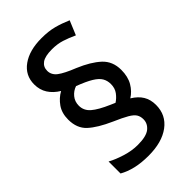

<svg xmlns="http://www.w3.org/2000/svg" viewBox="-230 -842 918 918"><g transform="rotate(-45 229.0 -383.0)"><path d="M55 -397Q55 -441 76 -471Q97 -501 128 -518Q95 -538 77 -566Q59 -594 59 -631Q59 -692 108.5 -727.5Q158 -763 240 -763Q288 -763 323.5 -753.5Q359 -744 396 -728L366 -656Q334 -671 304 -680.5Q274 -690 238 -690Q191 -690 170 -675Q149 -660 149 -633Q149 -605 174 -586Q199 -567 257 -544Q326 -515 364.5 -479.5Q403 -444 403 -386Q403 -340 384.5 -308.5Q366 -277 337 -259Q370 -239 386 -212.5Q402 -186 402 -150Q402 -82 349 -42.5Q296 -3 205 -3Q156 -3 118 -12Q80 -21 50 -38V-119Q81 -102 123.5 -89Q166 -76 205 -76Q263 -76 287 -95.5Q311 -115 311 -144Q311 -163 302.5 -177Q294 -191 270 -205Q246 -219 200 -239Q128 -271 91.5 -304.5Q55 -338 55 -397ZM138 -408Q138 -375 164.5 -352Q191 -329 249 -304L272 -294Q291 -306 305.5 -325.5Q320 -345 320 -373Q320 -396 309.5 -414Q299 -432 272 -448.5Q245 -465 195 -484Q171 -476 154.5 -456Q138 -436 138 -408Z"/></g></svg>

Font: Noto Sans Gurmukhi SemiCondensed Medium
Style: Regular
Weight: 500
Width: 4
Designer: Jelle Bosma - Monotype Design Team
Foundry: Monotype Imaging Inc.
Version: Version 2.004; ttfautohint (v1.8.4.7-5d5b)